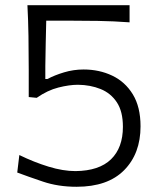

<svg xmlns="http://www.w3.org/2000/svg" viewBox="-20 -705 612 735"><path d="M273 10Q202.5 10 144.2 -9.8Q86 -29.5 46 -44.5L54 -111.5Q110.5 -84 166 -67Q221.5 -50 269 -50Q359.5 -51 405 -95.2Q450.5 -139.5 450.5 -219.5Q450.5 -278.5 427.2 -313.5Q404 -348.5 365 -364.2Q326 -380 278.5 -380.5Q245.5 -380.5 203.8 -370Q162 -359.5 120.5 -330.5L90 -333.5V-438.5Q90 -505 89 -567Q88 -629 85 -685H476V-619.5Q415.5 -624 354.2 -625Q293 -626 232.5 -626H157Q156 -582 155 -538.5Q154 -495 153.5 -452V-402.5H161.5Q188.5 -417 225 -428Q261.5 -439 300 -439Q360 -439 409.5 -415.5Q459 -392 488.5 -343.8Q518 -295.5 518 -221.5Q518 -117 455.2 -53.5Q392.5 10 273 10Z"/></svg>

Font: Commissioner Flair Light
Style: Regular
Weight: 300
Designer: Kostas Bartsokas
Foundry: Kostas Bartsokas
Version: Version 1.000; ttfautohint (v1.8.3)